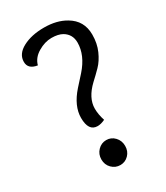

<svg xmlns="http://www.w3.org/2000/svg" viewBox="-175 -760 732 847"><g transform="rotate(-30 191.0 -337.0)"><path d="M219 -199Q198 -189 181 -189Q135 -189 135 -257Q135 -317 189 -378Q211 -403 234 -428Q288 -489 288 -553Q288 -595 253 -616Q232 -628 198 -628Q164 -628 129.5 -607.5Q95 -587 86 -553Q40 -560 40 -597Q40 -637 84 -660.5Q128 -684 192.5 -684Q257 -684 302 -657Q362 -622 362 -551Q362 -506 346 -470Q330 -434 307.5 -411Q285 -388 262 -367Q208 -316 208 -262Q208 -232 219 -199ZM224.5 -8Q207 10 182 10Q157 10 139 -8Q121 -26 121 -53Q121 -80 139 -98.5Q157 -117 182 -117Q207 -117 224.5 -98.5Q242 -80 242 -53Q242 -26 224.5 -8Z"/></g></svg>

Font: Overlock Mod
Style: Regular
Weight: 400
Designer: Dario Muhafara
Foundry: Dario Manuel Muhafara
Version: Version 1.001